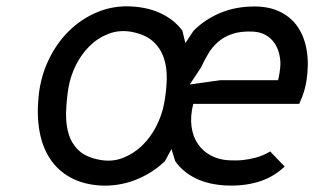

<svg xmlns="http://www.w3.org/2000/svg" viewBox="-20 -579 995 608"><path d="M499.5 -250Q507 -290 508 -327.5Q509 -365 498.8 -395.5Q488.5 -426 465 -447.5Q441.5 -469 400 -477.5Q360 -485.5 325.2 -472.5Q290.5 -459.5 264 -433.5Q237.5 -407.5 220 -372Q202.5 -336.5 196.5 -299.5Q190 -258 189.2 -220.2Q188.5 -182.5 198.2 -152.2Q208 -122 231 -101.2Q254 -80.5 295.5 -73Q334.5 -65.5 368.8 -78.8Q403 -92 429.8 -117.8Q456.5 -143.5 474.5 -178.5Q492.5 -213.5 499.5 -250ZM860 -325Q861 -326.5 862.5 -333Q864 -339.5 865.2 -347.8Q866.5 -356 867.2 -363.8Q868 -371.5 868 -376Q868 -394 863.2 -411.8Q858.5 -429.5 848 -444.2Q837.5 -459 820.5 -468.5Q803.5 -478 779.5 -479Q741.5 -480.5 715.2 -471.5Q689 -462.5 670.5 -446.2Q652 -430 639.5 -409Q627 -388 617 -366L581 -311.5L677.5 -325ZM881.5 -51.5Q866.5 -37.5 848.5 -26Q830.5 -14.5 808 -6.5Q785.5 1.5 758.5 5.5Q731.5 9.5 699 8.5Q641 6 599.8 -14.2Q558.5 -34.5 535 -68.5L523 -107L502.5 -69Q482.5 -49.5 458.8 -34.5Q435 -19.5 408.8 -9.2Q382.5 1 354.5 5.5Q326.5 10 298 8.5Q243 5 203 -17Q163 -39 138.5 -76.2Q114 -113.5 105 -164.2Q96 -215 102.5 -276.5Q109 -337.5 134.5 -390.5Q160 -443.5 199.5 -482Q239 -520.5 289.8 -541.2Q340.5 -562 397.5 -558.5Q450.5 -555.5 491.2 -535.8Q532 -516 557.5 -482L567 -442.5L592.5 -481Q627 -516.5 676.2 -537.5Q725.5 -558.5 786 -558.5Q833 -558.5 867.8 -541.2Q902.5 -524 923.5 -492.8Q944.5 -461.5 951.5 -418.2Q958.5 -375 950.5 -323Q948 -307.5 944.2 -294.5Q940.5 -281.5 936.5 -271.5Q932 -260 927.5 -250H592Q582 -210.5 586.5 -178.2Q591 -146 606.8 -123Q622.5 -100 647.2 -86.8Q672 -73.5 703 -71.5Q728 -70 749 -72.2Q770 -74.5 786.8 -79Q803.5 -83.5 815.8 -89Q828 -94.5 835.5 -99.5Z"/></svg>

Font: B612
Style: Italic
Weight: 400
Italic angle: -10°
Designer: Nicolas Chauveau, Thomas Paillot, Jonathan Favre-Lamarine, Jean-Luc Vinot
Foundry: AIRBUS
Version: Version 1.008